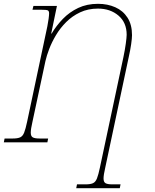

<svg xmlns="http://www.w3.org/2000/svg" viewBox="-33 -745 809 1005"><path d="M366 240 370 220H415Q440 220 453.5 214Q467 208 474.5 189Q482 170 490 132L613 -446Q621 -484 625.5 -517Q630 -550 630 -563Q630 -627 587 -663.5Q544 -700 480 -700Q428 -700 386.5 -680.5Q345 -661 313.5 -629.5Q282 -598 260 -561Q238 -524 224.5 -488.5Q211 -453 205 -426L137 -108Q128 -69 128 -51Q128 -32 138.5 -26Q149 -20 174 -20H219L215 0H-13L-9 -20H34Q59 -20 72.5 -26Q86 -32 93.5 -51Q101 -70 109 -108L215 -608Q219 -628 221.5 -647Q224 -666 224 -675Q224 -687 217.5 -690.5Q211 -694 183 -694H137L142 -714H265L235 -569H237Q262 -611 296.5 -646.5Q331 -682 376.5 -703.5Q422 -725 480 -725Q530 -725 570.5 -707Q611 -689 634.5 -652.5Q658 -616 658 -561Q658 -545 653.5 -513.5Q649 -482 641 -447L518 132Q509 171 509 189Q509 208 519.5 214Q530 220 555 220H598L594 240Z"/></svg>

Font: Noto Serif Thin
Style: Italic
Weight: 100
Italic angle: -12°
Designer: Monotype Design Team
Foundry: Monotype Imaging Inc.
Version: Version 2.014; ttfautohint (v1.8.4.7-5d5b)